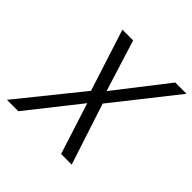

<svg xmlns="http://www.w3.org/2000/svg" viewBox="-176 -852 1012 1012"><g transform="rotate(45 329.5 -346.0)"><path d="M261 -692 351 -404 575 -692H659L383 -343L495 0H416L324 -287L97 0H12L292 -347L181 -692Z"/></g></svg>

Font: Titillium Web
Style: Italic
Weight: 400
Italic angle: -13°
Version: Version 1.002;PS 57.000;hotconv 1.0.70;makeotf.lib2.5.55311